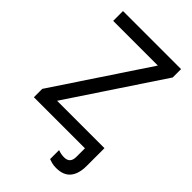

<svg xmlns="http://www.w3.org/2000/svg" viewBox="-267 -811 1106 1106"><g transform="rotate(45 286.0 -258.0)"><path d="M416 198Q397 198 381.5 194Q366 190 356 186V113Q364 116 377 119Q390 122 406 122Q454 122 454 70V0H38V-68L414 -634H50V-714H523V-646L147 -80H533V65Q533 129 504.5 163.5Q476 198 416 198Z"/></g></svg>

Font: TSCustom
Style: Regular
Weight: 400
Designer: Monotype Design Team
Foundry: Monotype Imaging Inc.
Version: Version 2.004; ttfautohint (v1.8.3) -l 8 -r 50 -G 200 -x 14 